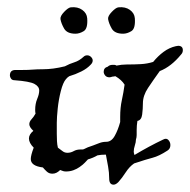

<svg xmlns="http://www.w3.org/2000/svg" viewBox="-20 -485 519 524"><path d="M303 12Q296 19 290 19Q278 19 278 2Q278 -14 275 -30.5Q272 -47 269 -63Q262 -63 256.5 -62.5Q251 -62 246 -61Q234 -54 220 -50Q216 -46 211.5 -41Q207 -36 197 -29Q190 -24 180.5 -20.5Q171 -17 160 -17Q156 -17 152.5 -18Q149 -19 147 -20L145 -21L143 -20Q139 -16 134 -13.5Q129 -11 123 -11Q114 -11 108 -16.5Q102 -22 97 -28Q64 -32 64 -51Q64 -61 72 -82Q59 -95 59 -107Q59 -118 71 -128Q60 -138 60 -146Q60 -153 66 -159.5Q72 -166 77 -175Q76 -179 76 -185Q76 -202 81.5 -215Q87 -228 87 -238Q87 -249 74 -256Q61 -263 20 -266Q13 -266 10 -270.5Q7 -275 7 -279Q7 -294 22 -294H40Q57 -294 69 -295Q81 -296 97 -296Q125 -296 157 -304Q170 -311 183 -315Q196 -319 208 -330Q212 -334 218 -334Q224 -334 228.5 -329.5Q233 -325 233 -320Q233 -314 228 -309Q218 -298 202 -290Q186 -282 169 -277Q164 -274 160 -269Q152 -260 146 -236.5Q140 -213 137.5 -188.5Q135 -164 135 -150V-120Q135 -110 135.5 -100Q136 -90 138 -82L150 -73Q156 -68 164 -68Q173 -68 181 -72.5Q189 -77 199 -77Q201 -77 204 -77Q207 -77 209 -78Q218 -83 234 -88Q242 -91 251 -94.5Q260 -98 270 -98Q284 -98 293 -114Q302 -130 308 -152V-166Q308 -191 312.5 -211.5Q317 -232 320 -254Q312 -267 295 -277Q291 -276 288.5 -276Q286 -276 284 -275Q283 -275 282 -274.5Q281 -274 279 -274Q271 -274 267 -279Q263 -284 263 -289Q263 -300 274 -303Q279 -308 287 -308Q289 -308 292 -308Q295 -308 298 -306Q312 -309 326 -309Q347 -309 364.5 -310Q382 -311 398 -316Q411 -332 426.5 -343.5Q442 -355 460 -359Q462 -359 463.5 -359.5Q465 -360 466 -360Q479 -360 479 -348Q479 -341 474 -336Q447 -303 416 -291Q398 -266 384 -245Q370 -224 370 -203Q370 -188 368 -172.5Q366 -157 355 -155Q354 -149 353.5 -142.5Q353 -136 353 -130Q353 -123 353 -116.5Q353 -110 351 -104Q351 -97 348 -88Q345 -79 345 -71Q345 -68 347 -62Q367 -74 386.5 -84.5Q406 -95 425 -104Q434 -109 439.5 -103Q445 -97 445 -89Q445 -79 437 -74Q414 -59 396.5 -54.5Q379 -50 346 -39Q333 -30 323 -14.5Q313 1 303 12ZM316 -393Q293 -393 285 -407Q277 -421 275 -433Q274 -441 285 -452.5Q296 -464 303 -465Q322 -467 334.5 -458Q347 -449 348 -435Q350 -407 338.5 -400Q327 -393 316 -393ZM186 -393Q163 -393 155 -407Q147 -421 145 -433Q144 -441 155 -452.5Q166 -464 173 -465Q192 -467 204.5 -458Q217 -449 218 -435Q220 -407 208.5 -400Q197 -393 186 -393Z"/></svg>

Font: Are You Serious
Style: Regular
Weight: 400
Designer: Robert E. Leuschke
Foundry: Robert E. Leuschke
Version: Version 1.100